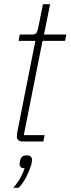

<svg xmlns="http://www.w3.org/2000/svg" viewBox="-20 -672 335 912"><path d="M89 0Q60 0 60 -24Q60 -32 63 -49L148 -478H68L74 -508H131Q147 -508 152.5 -515Q158 -522 161 -538L184 -652H218L189 -508H295L289 -478H182L93 -30H192L186 0ZM107 66Q121 66 126.5 72Q132 78 132 86Q132 91 131.5 96.5Q131 102 129 109Q122 133 107 164Q92 195 69 220H43Q65 195 78 170.5Q91 146 97 127Q83 127 78 121.5Q73 116 73 108Q73 105 73.5 100.5Q74 96 76 88Q78 80 84 73Q90 66 107 66Z"/></svg>

Font: IBM Plex Sans Cond ExtLt
Style: Italic
Weight: 200
Width: 3
Italic angle: -11°
Designer: Mike Abbink, Paul van der Laan, Pieter van Rosmalen
Foundry: Bold Monday
Version: Version 1.3